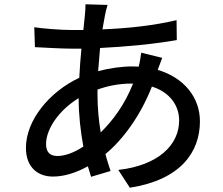

<svg xmlns="http://www.w3.org/2000/svg" viewBox="-20 -820 1040 896"><path d="M737 -550 639 -574C637 -557 632 -526 627 -509L598 -510C548 -510 491 -502 438 -488C441 -525 444 -562 447 -596C570 -602 704 -615 805 -633L804 -726C698 -701 583 -688 458 -683L470 -749C473 -764 477 -782 482 -797L379 -800C379 -786 378 -765 376 -747L369 -680H314C263 -680 175 -687 140 -693L143 -600C186 -598 264 -593 311 -593H360C356 -550 352 -503 350 -457C211 -392 101 -259 101 -130C101 -38 158 4 227 4C281 4 338 -15 390 -44L405 5L496 -22C488 -47 479 -73 472 -101C553 -168 634 -277 689 -416C772 -390 816 -328 816 -258C816 -143 718 -48 532 -27L586 56C824 19 913 -111 913 -254C913 -367 837 -458 716 -494ZM601 -430C562 -332 508 -259 450 -202C441 -256 435 -315 435 -378V-402C479 -418 533 -430 594 -430ZM369 -136C325 -107 282 -92 248 -92C212 -92 195 -111 195 -148C195 -220 258 -308 347 -362C347 -285 356 -206 369 -136Z"/></svg>

Font: Noto Sans JP Medium
Style: Regular
Weight: 500
Designer: Ryoko NISHIZUKA 西塚涼子 (kana, bopomofo & ideographs); Paul D. Hunt (Latin, Greek & Cyrillic); Sandoll Communications 산돌커뮤니
Foundry: Adobe
Version: Version 2.004;hotconv 1.0.118;makeotfexe 2.5.65603